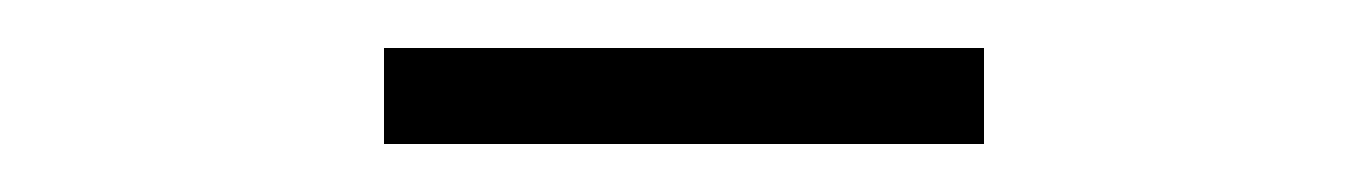

<svg xmlns="http://www.w3.org/2000/svg" viewBox="-20 -730 569 80"><path d="M140 -710H390V-670H140Z"/></svg>

Font: Eudoxus Sans ExtraLight
Style: Regular
Weight: 200
Designer: Stijn de Vries
Foundry: tokotype
Version: Version 2.005